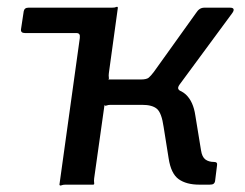

<svg xmlns="http://www.w3.org/2000/svg" viewBox="-20 -553 733 575"><path d="M158 0 229 -511Q230 -520 229 -525Q228 -530 232 -530H315Q324 -530 328 -532Q332 -534 333 -530L306 -334Q305 -326 306 -320.5Q307 -315 303 -315H429L462 -292Q514 -291 536.5 -270Q559 -249 565 -207L582 -103Q585 -83 595 -75.5Q605 -68 621 -68Q632 -68 630 -58L624 -10Q623 -5 619.5 -2.5Q616 0 608 0H577Q538 0 515 -16.5Q492 -33 485 -79L470 -173Q464 -215 450 -227Q436 -239 406 -239H311Q304 -239 299 -237Q294 -235 293 -239L262 -19Q261 -11 262 -5.5Q263 0 259 0H176Q169 0 164 2Q159 4 158 0ZM402 -273V-315Q419 -315 425.5 -320.5Q432 -326 441 -338L567 -514Q572 -522 578 -526Q584 -530 592 -530H669Q678 -530 679.5 -525.5Q681 -521 675 -513L518 -300Q513 -293 513.5 -288.5Q514 -284 521 -280ZM219 -440Q221 -454 209 -454H55Q41 -454 43 -466L51 -519Q53 -530 65 -530H272Z"/></svg>

Font: Libre Franklin Medium
Style: Italic
Weight: 500
Italic angle: -8°
Designer: Pablo Impallari, Rodrigo Fuenzalida, Nhung Nguyen
Foundry: Impallari Type
Version: Version 3.000